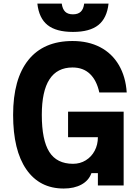

<svg xmlns="http://www.w3.org/2000/svg" viewBox="-20 -1051 790 1088"><path d="M54.3 -400Q54.3 -603.4 140.7 -711Q227.1 -818.6 391 -818.6Q480.3 -818.6 547.4 -783.7Q614.5 -748.7 653.3 -682.7Q692.1 -616.8 698.1 -526.9H542.8Q527.8 -595.7 489.7 -632.1Q451.5 -668.6 391 -668.6Q304.1 -668.6 260.5 -601.6Q216.9 -534.7 216.9 -400Q216.9 -257.1 259.5 -189.9Q302.1 -122.8 393.9 -122.8Q434 -122.8 466.1 -142.6Q498.3 -162.4 516.5 -196.7Q534.7 -231.1 534.7 -273.6H365.7V-418.4H680.7V0H534.7V-70H498.2Q483.1 -28 441.9 -5.4Q400.7 17.3 341 17.3Q204.3 17.3 129.3 -91Q54.3 -199.3 54.3 -400ZM393.4 -969.8Q422.2 -969.8 437.7 -984.7Q453.3 -999.6 457 -1030.7H595.1Q586.1 -948.1 537.3 -909.1Q488.5 -870.1 393.4 -870.1Q298.2 -870.1 249.4 -909.1Q200.6 -948.1 191.7 -1030.7H329.8Q334.1 -999.6 349.3 -984.7Q364.6 -969.8 393.4 -969.8Z"/></svg>

Font: Martian Mono sWd Rg
Style: Regular
Weight: 400
Width: 6
Monospace: yes
Designer: Roman Shamin
Foundry: Evil Martians
Version: Version 1.000